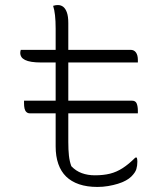

<svg xmlns="http://www.w3.org/2000/svg" viewBox="-20 -723 640 759"><path d="M75 -325H502Q516 -325 520.5 -313.5Q525 -302 525 -285Q525 -283 525 -280Q525 -277 525 -275H98Q90 -275 84.5 -280Q79 -285 77 -294Q75 -303 75 -315Q75 -317 75 -320Q75 -323 75 -325ZM62 -526H496Q510 -526 517.5 -515.5Q525 -505 525 -486Q525 -485 525 -483Q525 -481 525 -479.5Q525 -478 525 -476H143Q121 -476 105 -478.5Q89 -481 79 -486Q69 -491 64.5 -498Q60 -505 60 -513Q60 -516 60.5 -519Q61 -522 61.5 -523.5Q62 -525 62 -526ZM521 -100Q522 -96 522.5 -92Q523 -88 523 -84Q523 -68 519 -54.5Q515 -41 499 -25Q491 -17 477.5 -9.5Q464 -2 446 3.5Q428 9 407.5 12.5Q387 16 365 16Q324 16 293 5.5Q262 -5 241.5 -25Q221 -45 210.5 -75Q200 -105 200 -144Q200 -202 200 -260.5Q200 -319 200 -377Q200 -435 200 -493.5Q200 -552 200 -610Q200 -640 197.5 -662.5Q195 -685 190 -700Q196 -702 200.5 -702.5Q205 -703 209 -703Q221 -703 230 -696Q239 -689 244.5 -673.5Q250 -658 250 -632Q250 -573 250 -514.5Q250 -456 250 -397Q250 -338 250 -279.5Q250 -221 250 -162Q250 -130 252.5 -107.5Q255 -85 262 -66Q280 -47 303.5 -38.5Q327 -30 355 -30Q389 -30 415 -36.5Q441 -43 465 -58.5Q489 -74 515 -100Z"/></svg>

Font: Recursive Monospace Casual Light
Style: Regular
Weight: 300
Version: Version 1.047